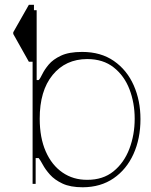

<svg xmlns="http://www.w3.org/2000/svg" viewBox="-20 -770 633 804"><path d="M100.9 -750H122.2V-727.3H133.5V-434.7H142Q148.4 -441.1 157.3 -459.7Q166.2 -478.3 184.1 -499.8Q202.1 -521.3 235.3 -536.9Q268.5 -552.6 323.9 -552.6Q402.3 -552.6 456.9 -514.7Q511.4 -476.9 539.8 -413Q568.2 -349.1 568.2 -271.3Q568.2 -189.3 538.9 -124.8Q509.6 -60.4 455.6 -23.3Q401.6 13.8 326.7 14.2Q274.5 14.2 241.5 -1.4Q208.5 -17 189.1 -38.9Q169.7 -60.7 159.3 -80.3Q148.8 -99.8 142 -108H129.3V-98V0H116.5V-511.4H100.9L35.5 -627.8V-634.9ZM544 -272.7Q544 -339.1 522.2 -396Q500.4 -452.8 456.1 -487.7Q411.9 -522.7 345.2 -522.7Q254.6 -522.4 200.3 -456Q146 -389.6 146.3 -272.7Q146.3 -193.5 171.5 -136Q196.7 -78.5 241.7 -47.6Q286.6 -16.7 345.2 -17Q410.9 -16.7 455.1 -52.4Q499.3 -88.1 521.7 -146.7Q544 -205.3 544 -272.7Z"/></svg>

Font: Inter UI Thin
Style: Regular
Weight: 100
Designer: Rasmus Andersson
Foundry: rsms
Version: 3.2;8d6f07862